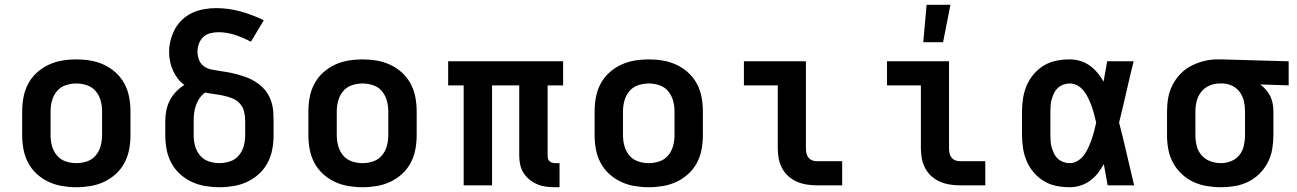

<svg xmlns="http://www.w3.org/2000/svg" viewBox="-20 -777 5440 805"><path d="M300 8Q270 8 240.5 3Q211 -2 184 -14.5Q157 -27 134.5 -47.5Q112 -68 98 -94.5Q84 -121 78.5 -150.5Q73 -180 73 -210V-310Q73 -340 78.5 -369.5Q84 -399 98 -425.5Q112 -452 134.5 -472.5Q157 -493 184 -505.5Q211 -518 240.5 -523Q270 -528 300 -528Q330 -528 359.5 -523Q389 -518 416 -505.5Q443 -493 465.5 -472.5Q488 -452 502 -425.5Q516 -399 521.5 -369.5Q527 -340 527 -310V-210Q527 -180 521.5 -150.5Q516 -121 502 -94.5Q488 -68 465.5 -47.5Q443 -27 416 -14.5Q389 -2 359.5 3Q330 8 300 8ZM300 -93Q323 -93 345 -100.5Q367 -108 381.5 -125.5Q396 -143 402 -165Q408 -187 408 -210V-310Q408 -333 402 -355Q396 -377 381.5 -394.5Q367 -412 345 -419.5Q323 -427 300 -427Q277 -427 255 -419.5Q233 -412 218.5 -394.5Q204 -377 198 -355Q192 -333 192 -310V-210Q192 -187 198 -165Q204 -143 218.5 -125.5Q233 -108 255 -100.5Q277 -93 300 -93Z M900 8Q870 8 840.5 3Q811 -2 784 -14.5Q757 -27 734.5 -47.5Q712 -68 698 -94.5Q684 -121 678.5 -150.5Q673 -180 673 -210V-270Q673 -293 677.5 -315Q682 -337 692.5 -357Q703 -377 718.5 -393Q734 -409 753 -421Q737 -432 725 -448Q713 -464 705 -482Q697 -500 693 -519.5Q689 -539 689 -559Q689 -584 695.5 -609Q702 -634 714 -656Q726 -678 745 -695.5Q764 -713 787 -723.5Q810 -734 835.5 -738.5Q861 -743 886 -743Q938 -743 988.5 -729Q1039 -715 1086 -692L1032 -602Q1000 -619 965.5 -630.5Q931 -642 895 -642Q878 -642 861 -637.5Q844 -633 832 -621.5Q820 -610 814 -594Q808 -578 808 -561Q808 -543 814.5 -526Q821 -509 835 -499Q849 -489 866.5 -485.5Q884 -482 901.5 -479.5Q919 -477 936 -474Q953 -471 970 -466.5Q987 -462 1003.5 -456.5Q1020 -451 1035.5 -443Q1051 -435 1065 -424.5Q1079 -414 1090 -401Q1101 -388 1109 -372Q1117 -356 1121 -339Q1125 -322 1126 -305Q1127 -288 1127 -270V-210Q1127 -180 1121.5 -150.5Q1116 -121 1102 -94.5Q1088 -68 1065.5 -47.5Q1043 -27 1016 -14.5Q989 -2 959.5 3Q930 8 900 8ZM900 -93Q923 -93 945 -100.5Q967 -108 981.5 -125.5Q996 -143 1002 -165Q1008 -187 1008 -210V-270Q1008 -290 1003.5 -309Q999 -328 986 -342.5Q973 -357 954.5 -364.5Q936 -372 917 -376Q898 -380 878.5 -382.5Q859 -385 840 -389Q826 -379 816.5 -365Q807 -351 801.5 -335.5Q796 -320 794 -303.5Q792 -287 792 -270V-210Q792 -187 798 -165Q804 -143 818.5 -125.5Q833 -108 855 -100.5Q877 -93 900 -93Z M1500 8Q1470 8 1440.5 3Q1411 -2 1384 -14.5Q1357 -27 1334.5 -47.5Q1312 -68 1298 -94.5Q1284 -121 1278.5 -150.5Q1273 -180 1273 -210V-310Q1273 -340 1278.5 -369.5Q1284 -399 1298 -425.5Q1312 -452 1334.5 -472.5Q1357 -493 1384 -505.5Q1411 -518 1440.5 -523Q1470 -528 1500 -528Q1530 -528 1559.5 -523Q1589 -518 1616 -505.5Q1643 -493 1665.5 -472.5Q1688 -452 1702 -425.5Q1716 -399 1721.5 -369.5Q1727 -340 1727 -310V-210Q1727 -180 1721.5 -150.5Q1716 -121 1702 -94.5Q1688 -68 1665.5 -47.5Q1643 -27 1616 -14.5Q1589 -2 1559.5 3Q1530 8 1500 8ZM1500 -93Q1523 -93 1545 -100.5Q1567 -108 1581.5 -125.5Q1596 -143 1602 -165Q1608 -187 1608 -210V-310Q1608 -333 1602 -355Q1596 -377 1581.5 -394.5Q1567 -412 1545 -419.5Q1523 -427 1500 -427Q1477 -427 1455 -419.5Q1433 -412 1418.5 -394.5Q1404 -377 1398 -355Q1392 -333 1392 -310V-210Q1392 -187 1398 -165Q1404 -143 1418.5 -125.5Q1433 -108 1455 -100.5Q1477 -93 1500 -93Z M2307 8Q2288 8 2269 5.5Q2250 3 2232.5 -4.5Q2215 -12 2200 -24Q2185 -36 2175 -52Q2165 -68 2161 -86.5Q2157 -105 2157 -124V-419H2043V0H1924V-419H1859V-520H2341V-419H2276V-124Q2276 -118 2277.5 -112Q2279 -106 2283.5 -101.5Q2288 -97 2294.5 -95Q2301 -93 2307 -93H2326V8Z M2700 8Q2670 8 2640.5 3Q2611 -2 2584 -14.5Q2557 -27 2534.5 -47.5Q2512 -68 2498 -94.5Q2484 -121 2478.5 -150.5Q2473 -180 2473 -210V-310Q2473 -340 2478.5 -369.5Q2484 -399 2498 -425.5Q2512 -452 2534.5 -472.5Q2557 -493 2584 -505.5Q2611 -518 2640.5 -523Q2670 -528 2700 -528Q2730 -528 2759.5 -523Q2789 -518 2816 -505.5Q2843 -493 2865.5 -472.5Q2888 -452 2902 -425.5Q2916 -399 2921.5 -369.5Q2927 -340 2927 -310V-210Q2927 -180 2921.5 -150.5Q2916 -121 2902 -94.5Q2888 -68 2865.5 -47.5Q2843 -27 2816 -14.5Q2789 -2 2759.5 3Q2730 8 2700 8ZM2700 -93Q2723 -93 2745 -100.5Q2767 -108 2781.5 -125.5Q2796 -143 2802 -165Q2808 -187 2808 -210V-310Q2808 -333 2802 -355Q2796 -377 2781.5 -394.5Q2767 -412 2745 -419.5Q2723 -427 2700 -427Q2677 -427 2655 -419.5Q2633 -412 2618.5 -394.5Q2604 -377 2598 -355Q2592 -333 2592 -310V-210Q2592 -187 2598 -165Q2604 -143 2618.5 -125.5Q2633 -108 2655 -100.5Q2677 -93 2700 -93Z M3404 0Q3382 0 3361 -3.5Q3340 -7 3320.5 -15.5Q3301 -24 3285 -38.5Q3269 -53 3259 -72Q3249 -91 3245 -112Q3241 -133 3241 -155V-419H3099V-520H3359V-155Q3359 -145 3361 -135Q3363 -125 3369 -117Q3375 -109 3384.5 -105Q3394 -101 3404 -101H3511V0Z M4004 0Q3982 0 3961 -3.5Q3940 -7 3920.5 -15.5Q3901 -24 3885 -38.5Q3869 -53 3859 -72Q3849 -91 3845 -112Q3841 -133 3841 -155V-419H3699V-520H3959V-155Q3959 -145 3961 -135Q3963 -125 3969 -117Q3975 -109 3984.5 -105Q3994 -101 4004 -101H4111V0ZM3851 -600 3865 -757H3965L3934 -600Z M4465 8Q4437 8 4409 2.5Q4381 -3 4357 -17.5Q4333 -32 4314.5 -53.5Q4296 -75 4285 -100.5Q4274 -126 4269.5 -154Q4265 -182 4265 -210V-310Q4265 -338 4269.5 -366Q4274 -394 4285 -419.5Q4296 -445 4314.5 -466.5Q4333 -488 4357 -502.5Q4381 -517 4409 -522.5Q4437 -528 4465 -528Q4487 -528 4509 -521.5Q4531 -515 4549 -502Q4567 -489 4581.5 -471.5Q4596 -454 4607 -435Q4611 -456 4614.5 -477.5Q4618 -499 4622 -520H4733Q4717 -456 4702.5 -391.5Q4688 -327 4672 -263Q4689 -198 4704 -132Q4719 -66 4735 0H4624Q4620 -22 4616 -44.5Q4612 -67 4608 -89Q4597 -69 4583 -51Q4569 -33 4550.5 -19.5Q4532 -6 4510 1Q4488 8 4465 8ZM4465 -93Q4483 -93 4499 -103Q4515 -113 4525.5 -127.5Q4536 -142 4543.5 -159Q4551 -176 4557 -193Q4563 -210 4567.5 -227.5Q4572 -245 4576 -263Q4572 -280 4567.5 -297.5Q4563 -315 4557 -331.5Q4551 -348 4543.5 -364Q4536 -380 4525 -394.5Q4514 -409 4498.5 -418Q4483 -427 4465 -427Q4452 -427 4439 -422.5Q4426 -418 4416 -409Q4406 -400 4400 -388Q4394 -376 4390 -363Q4386 -350 4385 -336.5Q4384 -323 4384 -310V-210Q4384 -197 4385 -183.5Q4386 -170 4390 -157Q4394 -144 4400 -132Q4406 -120 4416 -111Q4426 -102 4439 -97.5Q4452 -93 4465 -93Z M5099 8Q5069 8 5039.5 3Q5010 -2 4983 -14.5Q4956 -27 4934 -48Q4912 -69 4898 -95Q4884 -121 4878.5 -150.5Q4873 -180 4873 -210V-310Q4873 -339 4878 -367Q4883 -395 4896 -420.5Q4909 -446 4929 -467Q4949 -488 4974.5 -501Q5000 -514 5027.5 -521Q5055 -528 5084 -528H5100L5383 -520V-419L5264 -423Q5277 -413 5288 -400.5Q5299 -388 5306 -373.5Q5313 -359 5316 -342.5Q5319 -326 5319 -310V-210Q5319 -181 5314 -151.5Q5309 -122 5295.5 -96Q5282 -70 5261 -49Q5240 -28 5213.5 -15Q5187 -2 5158 3Q5129 8 5099 8ZM5099 -93Q5121 -93 5142 -101.5Q5163 -110 5176.5 -127Q5190 -144 5195 -166Q5200 -188 5200 -210V-310Q5200 -331 5195.5 -351.5Q5191 -372 5179 -389.5Q5167 -407 5148 -416.5Q5129 -426 5108 -427H5093Q5071 -427 5050.5 -418Q5030 -409 5016.5 -392Q5003 -375 4997.5 -353.5Q4992 -332 4992 -310V-210Q4992 -187 4997.5 -165Q5003 -143 5018 -126Q5033 -109 5054.5 -101Q5076 -93 5099 -93Z"/></svg>

Font: Iosevka Fixed Extended
Style: Bold
Weight: 700
Width: 7
Monospace: yes
Designer: Belleve Invis
Foundry: Belleve Invis
Version: Version 24.1.1; ttfautohint (v1.8.4)